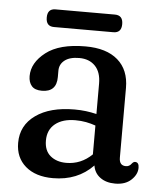

<svg xmlns="http://www.w3.org/2000/svg" viewBox="-46 -600 539 650"><g transform="rotate(5 224.0 -275.0)"><path d="M30 -99Q30 -158.5 78.8 -193.2Q127.5 -228 211 -228Q250.5 -228 285.5 -219V-322.5Q285.5 -361.5 265.5 -382.2Q245.5 -403 211.5 -403Q179 -403 161.8 -389.5Q144.5 -376 144.5 -354V-332.5Q144.5 -281.5 94.5 -281.5Q70.5 -281.5 59.8 -294Q49 -306.5 49 -327.5Q49 -373 94.8 -408.5Q140.5 -444 229 -444Q300.5 -444 339 -410.5Q377.5 -377 377.5 -316V-79Q377.5 -52 400 -52Q412 -52 419 -62Q424.5 -69 430 -69Q443.5 -69 443.5 -50Q443.5 -27.5 423.5 -8.8Q403.5 10 369 10Q338 10 318 -4.8Q298 -19.5 294 -45Q241 10 157.5 10Q98.5 10 64.2 -19.5Q30 -49 30 -99ZM123 -115Q123 -80.5 144 -63Q165 -45.5 198 -45.5Q248 -45.5 285.5 -82V-180Q270 -185.5 253 -188.8Q236 -192 216.5 -192Q173.5 -192 148.2 -171.8Q123 -151.5 123 -115ZM89.5 -530Q89.5 -560 116.5 -560H318.5Q346 -560 346 -530Q346 -500 318.5 -500H116.5Q89.5 -500 89.5 -530Z"/></g></svg>

Font: Fraunces 144pt S100
Style: Regular
Weight: 400
Version: Version 1.000; ttfautohint (v1.8.3)